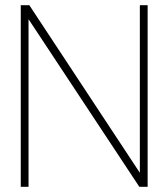

<svg xmlns="http://www.w3.org/2000/svg" viewBox="-20 -720 649 740"><path d="M60 0V-700H93L519 -54V-700H549V0H517L90 -646V0Z"/></svg>

Font: Urbanist Thin
Style: Regular
Weight: 100
Designer: Corey Hu
Foundry: Corey Hu
Version: Version 1.330; ttfautohint (v1.8.4.7-5d5b)